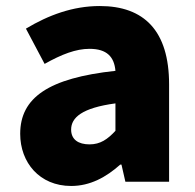

<svg xmlns="http://www.w3.org/2000/svg" viewBox="-20 -603 646 637"><path d="M216 14C279 14 332 -15 379 -57H383L396 0H541V-323C541 -501 458 -583 311 -583C222 -583 141 -553 66 -508L128 -391C185 -423 232 -441 277 -441C335 -441 359 -414 363 -368C141 -344 47 -279 47 -159C47 -64 111 14 216 14ZM277 -124C240 -124 216 -140 216 -173C216 -213 252 -245 363 -260V-169C337 -141 313 -124 277 -124Z"/></svg>

Font: Noto Sans CJK KR Black
Style: Regular
Weight: 900
Designer: Ryoko NISHIZUKA (kana & ideographs); Paul D. Hunt (Latin, Greek & Cyrillic); Wenlong ZHANG (bopomofo); Sandoll Communica
Foundry: Adobe Systems Incorporated
Version: Version 1.004;PS 1.004;hotconv 1.0.82;makeotf.lib2.5.63406